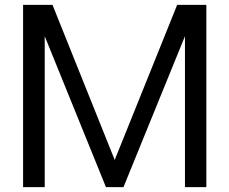

<svg xmlns="http://www.w3.org/2000/svg" viewBox="-20 -770 944 790"><path d="M829 -750H709L452 -112L196 -750H75V0H164V-621L416 0H488L741 -621V0H829Z"/></svg>

Font: Oakes
Style: Regular
Weight: 400
Designer: Samuel Oakes
Foundry: Samuel Oakes
Version: Version 1.003;PS 001.003;hotconv 1.0.88;makeotf.lib2.5.64775